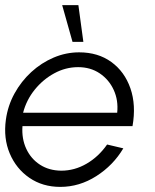

<svg xmlns="http://www.w3.org/2000/svg" viewBox="-28 -719 608 752"><path d="M208 13Q139 13 87.2 -22.5Q35.5 -58 10.2 -117.8Q-15 -177.5 -5 -250Q2.5 -305 28.8 -352.8Q55 -400.5 94.5 -436.8Q134 -473 182.2 -493.5Q230.5 -514 282 -514Q356 -514 408 -476.2Q460 -438.5 482.8 -373Q505.5 -307.5 491 -225H60Q56.5 -175.5 75 -136Q93.5 -96.5 128.8 -73.8Q164 -51 212 -50.5Q264 -50.5 311 -77.8Q358 -105 391.5 -153L455 -138Q415.5 -71.5 349.2 -29.2Q283 13 208 13ZM62.5 -277.5H431Q436 -326 417.5 -366.5Q399 -407 362.8 -431.5Q326.5 -456 278 -456Q229 -456 184.8 -432Q140.5 -408 108 -367.8Q75.5 -327.5 62.5 -277.5ZM215.5 -699H279L298.5 -555H256Z"/></svg>

Font: Urbanist Light
Style: Italic
Weight: 300
Italic angle: -8°
Designer: Corey Hu
Foundry: Corey Hu
Version: Version 1.330; ttfautohint (v1.8.4.7-5d5b)